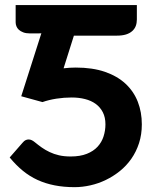

<svg xmlns="http://www.w3.org/2000/svg" viewBox="-20 -746 625 773"><path d="M531 -667.5Q531 -653 526.5 -641.2Q522 -629.5 512.2 -620.8Q502.5 -612 487.2 -607.2Q472 -602.5 450 -602.5H277.5L236 -471Q261.5 -474 285 -474Q352.5 -474 402.5 -456.8Q452.5 -439.5 485.5 -408.8Q518.5 -378 534.8 -336.2Q551 -294.5 551 -245.5Q551 -204.5 539.8 -169.8Q528.5 -135 508.8 -106.8Q489 -78.5 462.5 -57.2Q436 -36 406 -21.5Q376 -7 343.8 0.2Q311.5 7.5 280.5 7.5Q236.5 7.5 199.8 0.2Q163 -7 131.2 -21.5Q99.5 -36 72 -58.5Q44.5 -81 19 -112L70.5 -171Q77.5 -179.5 83.5 -182Q89.5 -184.5 95 -184.5Q102 -184.5 108 -181.5Q114 -178.5 119.5 -174Q133.5 -162.5 148 -152.2Q162.5 -142 179.8 -133.8Q197 -125.5 217.5 -120.8Q238 -116 264.5 -116Q303 -116 329.8 -126.8Q356.5 -137.5 373 -155.5Q389.5 -173.5 397 -197Q404.5 -220.5 404.5 -245.5Q404.5 -273.5 394 -294Q383.5 -314.5 365.2 -327.8Q347 -341 322.2 -347.2Q297.5 -353.5 268.5 -353.5Q238 -353.5 207.2 -348.8Q176.5 -344 151 -335L65.5 -358.5L146.5 -612Q140.5 -611.5 134.2 -611.5Q128 -611.5 121.5 -611.5H100Q84.5 -611.5 73.5 -615.8Q62.5 -620 55.8 -626.2Q49 -632.5 46 -640.5Q43 -648.5 43 -656V-725.5H531Z"/></svg>

Font: Lato Heavy
Style: Regular
Weight: 800
Designer: Lukasz Dziedzic
Foundry: tyPoland Lukasz Dziedzic
Version: Version 2.007; 2014-02-27